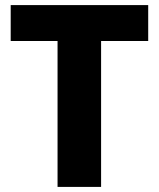

<svg xmlns="http://www.w3.org/2000/svg" viewBox="-20 -734 624 754"><path d="M377 0H206V-573H22V-714H562V-573H377Z"/></svg>

Font: Noto Sans Syriac ExtraBold
Style: Regular
Weight: 800
Designer: Patrick Giasson and the Monotype Design Team
Foundry: Monotype Imaging Inc.
Version: Version 3.000; ttfautohint (v1.8.4.7-5d5b)